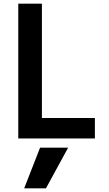

<svg xmlns="http://www.w3.org/2000/svg" viewBox="-20 -750 590 1040"><path d="M229 270H111L197 50H349ZM79 0V-730H207V-111H494V0Z"/></svg>

Font: M PLUS Code Latin SemiExpanded SemiBold
Style: Regular
Weight: 600
Width: 6
Designer: Coji Morishita
Foundry: UNDERFOREST DESIGN
Version: Version 1.002; ttfautohint (v1.8.3)